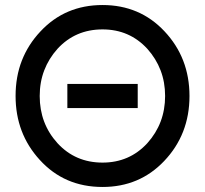

<svg xmlns="http://www.w3.org/2000/svg" viewBox="-20 -732 815 764"><path d="M388 -712Q239 -712 141 -607Q92 -555 67 -491Q42 -427 42 -350Q42 -201 138 -96Q236 12 388 12Q535 12 633 -91Q734 -197 734 -350Q734 -502 634 -608Q536 -712 388 -712ZM388 -615Q495 -615 566 -538Q601 -499 619 -452Q637 -405 637 -350Q637 -241 566 -162Q495 -85 388 -85Q280 -85 209 -162Q138 -240 138 -350Q138 -405 156 -452Q174 -499 209 -538Q280 -615 388 -615ZM248 -302H528V-398H248Z"/></svg>

Font: Unageo
Style: Medium
Weight: 500
Designer: Richard Sepsi
Foundry: Richard Sepsi
Version: Version 2.000